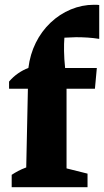

<svg xmlns="http://www.w3.org/2000/svg" viewBox="-20 -785 436 805"><path d="M18 -413V-443Q35 -463 56 -477.5Q77 -492 99 -500Q106 -557 130 -605.5Q154 -654 192 -690Q230 -726 277 -745.5Q324 -765 374 -765Q380 -765 385 -765Q390 -765 396 -764V-622Q371 -626 347 -627.5Q323 -629 299 -629Q286 -629 274 -628Q262 -627 250 -627Q248 -604 248.5 -571Q249 -538 253 -500H386L378 -413ZM259 -461V-79L347 -57V0H29V-52Q41 -60 56 -68Q71 -76 90 -83L98 -461Z"/></svg>

Font: Piazzolla Thin Black
Style: Regular
Weight: 900
Version: Version 2.005